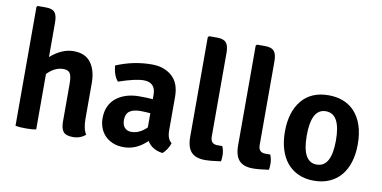

<svg xmlns="http://www.w3.org/2000/svg" viewBox="-72 -941 2306 1160"><g transform="rotate(10 1081.0 -361.0)"><path d="M478 -334V-116Q478 -52 499 -21Q467 7 422 7Q379 7 363 -12.5Q347 -32 347 -74V-307Q347 -352 336 -370Q325 -388 295 -388Q242 -388 196 -340V0Q181 3 165.5 4Q150 5 133 5Q117 5 101 4Q85 3 69 0V-729L75 -736H126Q165 -736 180.5 -718Q196 -700 196 -655V-444Q266 -505 337 -505Q409 -505 443.5 -458.5Q478 -412 478 -334Z M1016 -60Q1011 -42 998 -22Q985 -2 972 8Q907 0 877 -49Q812 14 735 14Q696 14 666.5 1.5Q637 -11 617.5 -32Q598 -53 588.5 -80Q579 -107 579 -136Q579 -178 593.5 -209.5Q608 -241 634.5 -262Q661 -283 696.5 -294Q732 -305 774 -305Q828 -305 858 -302V-329Q858 -405 784 -405Q734 -405 632 -370Q604 -401 598 -463Q704 -508 817 -508Q892 -508 940 -466Q988 -424 988 -339V-134Q988 -81 1016 -60ZM764 -85Q814 -85 858 -129V-216Q842 -217 827 -218Q812 -219 798 -219Q754 -219 731 -202.5Q708 -186 708 -148Q708 -118 723 -101.5Q738 -85 764 -85Z M1290 -96H1321Q1332 -68 1332 -42Q1332 -16 1329 -4Q1268 5 1232 5Q1174 5 1147 -24.5Q1120 -54 1120 -117V-729L1127 -736H1177Q1216 -736 1232 -717.5Q1248 -699 1248 -655V-142Q1248 -96 1290 -96Z M1584 -96H1615Q1626 -68 1626 -42Q1626 -16 1623 -4Q1562 5 1526 5Q1468 5 1441 -24.5Q1414 -54 1414 -117V-729L1421 -736H1471Q1510 -736 1526 -717.5Q1542 -699 1542 -655V-142Q1542 -96 1584 -96Z M2054 -454Q2125 -383 2125 -248Q2125 -188 2110 -139.5Q2095 -91 2066.5 -57Q2038 -23 1996 -4.5Q1954 14 1901 14Q1848 14 1806.5 -4.5Q1765 -23 1736.5 -57Q1708 -91 1693 -139.5Q1678 -188 1678 -248Q1678 -369 1736 -439.5Q1794 -510 1901 -510Q1995 -510 2054 -454ZM1901 -412Q1812 -412 1812 -248Q1812 -85 1901 -85Q1991 -85 1991 -248Q1991 -412 1901 -412Z"/></g></svg>

Font: Signika
Style: Semibold
Weight: 600
Designer: Anna Giedrys
Foundry: Anna Giedrys
Version: Version 1.001